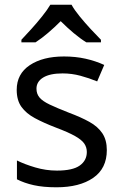

<svg xmlns="http://www.w3.org/2000/svg" viewBox="-20 -786 519 816"><path d="M434 -148Q434 -70 376 -30Q318 10 220 10Q164 10 123.5 1Q83 -8 52 -24V-104Q84 -88 129.5 -74.5Q175 -61 222 -61Q289 -61 319 -82.5Q349 -104 349 -140Q349 -160 338 -176Q327 -192 298.5 -208Q270 -224 217 -244Q165 -264 128 -284Q91 -304 71 -332Q51 -360 51 -404Q51 -472 106.5 -509Q162 -546 252 -546Q301 -546 343.5 -536.5Q386 -527 423 -510L393 -440Q359 -454 322 -464Q285 -474 246 -474Q192 -474 163.5 -456.5Q135 -439 135 -409Q135 -387 148 -371.5Q161 -356 191.5 -341.5Q222 -327 273 -307Q324 -288 360 -268Q396 -248 415 -219.5Q434 -191 434 -148ZM284 -766Q296 -744 318.5 -716.5Q341 -689 365.5 -662.5Q390 -636 409 -617V-606H347Q321 -622 293 -645.5Q265 -669 238 -696Q211 -669 184 -646Q157 -623 131 -606H71V-617Q90 -637 113.5 -663Q137 -689 159 -716.5Q181 -744 194 -766Z"/></svg>

Font: RS Noto Sans
Style: Regular
Weight: 400
Designer: Monotype Design Team
Foundry: Monotype Imaging Inc.
Version: Version 3.10